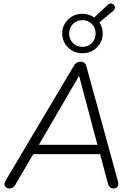

<svg xmlns="http://www.w3.org/2000/svg" viewBox="-20 -1060 762 1086"><path d="M34 6Q17 6 8.5 -6Q0 -18 11 -37L399 -690Q411 -711 436 -711Q461 -711 468 -687L646 -39Q653 -15 645 -4.5Q637 6 623 6Q597 6 590 -24L546 -188H168L67 -15Q55 6 34 6ZM426 -629 200 -241H531L428 -629ZM446 -759Q398 -759 365 -791.5Q332 -824 332 -871Q332 -917 365 -949.5Q398 -982 446 -982Q484 -982 513 -961L589 -1032Q602 -1044 614 -1039Q626 -1034 629.5 -1022Q633 -1010 621 -999L542 -933Q561 -906 561 -871Q561 -824 528 -791.5Q495 -759 446 -759ZM446 -795Q479 -795 500 -817Q521 -839 521 -871Q521 -902 500 -924Q479 -946 446 -946Q413 -946 392 -924Q371 -902 371 -871Q371 -839 392 -817Q413 -795 446 -795Z"/></svg>

Font: Nunito Light
Style: Italic
Weight: 300
Italic angle: -9°
Designer: Vernon Adams
Foundry: Vernon Adams
Version: Version 3.601; ttfautohint (v1.8.2.53-6de2)